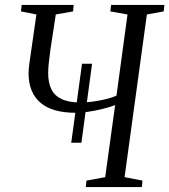

<svg xmlns="http://www.w3.org/2000/svg" viewBox="-20 -763 690 783"><path d="M270.5 -181 314.5 -503H355.5L312 -181ZM330 0 332.5 -26.5 409 -40.5 449.5 -334.5Q424.5 -325 395.2 -318Q366 -311 338.2 -307Q310.5 -303 289 -303Q241.5 -303 205.2 -313.2Q169 -323.5 145 -344Q121 -364.5 108.8 -394.5Q96.5 -424.5 96.5 -463.5Q96.5 -473.5 97.5 -484.2Q98.5 -495 100 -506L128.5 -704L65.5 -716.5L68.5 -743H280.5L278 -716.5L207.5 -704L186 -563Q182.5 -535.5 179.5 -511Q176.5 -486.5 176.5 -464.5Q176.5 -427 189 -400.2Q201.5 -373.5 230.8 -359.2Q260 -345 310.5 -345Q331 -345 357 -348.5Q383 -352 409 -358Q435 -364 455 -373L500 -704L430 -716.5L433 -743H650.5L647.5 -716.5L579 -704L488 -40.5L561 -26.5L558.5 0Z"/></svg>

Font: Merriweather 96pt Light
Style: Italic
Weight: 300
Italic angle: -7.8°
Version: Version 2.101